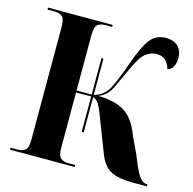

<svg xmlns="http://www.w3.org/2000/svg" viewBox="-105 -826 935 932"><g transform="rotate(15 362.0 -360.0)"><path d="M25 0H350V-10H313Q293 -10 278 -21Q263 -32 263 -73V-351L339 -352V-174H349V-351Q365 -346 376.5 -330Q388 -314 404 -270L473 -92Q495 -38 533.5 -19Q572 0 641 0H713V-10H711Q688 -10 670 -36.5Q652 -63 624 -135L584 -220Q556 -297 507.5 -329.5Q459 -362 371 -363Q415 -379 436.5 -425.5Q458 -472 481 -521Q515 -598 542 -615.5Q569 -633 591 -633Q626 -633 642 -613.5Q658 -594 662 -575Q682 -580 691 -599Q700 -618 700 -641Q700 -676 679 -698Q658 -720 616 -720Q568 -720 539 -683.5Q510 -647 480 -561Q450 -476 426 -426Q402 -376 349 -362V-544H339V-361H263V-638Q263 -682 277.5 -693Q292 -704 317 -704H350V-714H25V-704H61Q84 -704 98.5 -693Q113 -682 113 -638V-75Q113 -32 98.5 -21Q84 -10 61 -10H25Z"/></g></svg>

Font: Noto Serif Display SemiCondensed Extra
Style: Regular
Weight: 800
Width: 4
Designer: Monotype Design Team
Foundry: Monotype Imaging Inc.
Version: Version 1.900